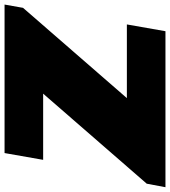

<svg xmlns="http://www.w3.org/2000/svg" viewBox="8 -754 728 821"><g transform="rotate(-90 371.5 -344.0)"><path d="M-19 0H648L677 -165H362L748 -609L762 -688H127L98 -523H381L-4 -80Z"/></g></svg>

Font: Archivo Black
Style: Italic
Weight: 900
Italic angle: -10°
Designer: Hector Gatti
Foundry: Omnibus-Type
Version: Version 2.001